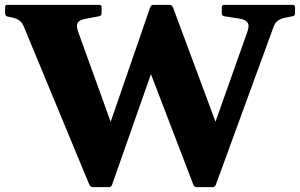

<svg xmlns="http://www.w3.org/2000/svg" viewBox="-20 -772 1238 792"><path d="M363 0Q354 0 349 -9L80 -658Q73 -677 62.5 -685.5Q52 -694 37 -698L10 -704Q1 -707 1 -717V-742Q1 -752 11 -752H389Q399 -752 399 -742V-717Q399 -707 389 -705L336 -695Q306 -690 300 -677Q294 -664 302 -642L480 -149L372 -83L600 -743Q604 -752 613 -752H679Q688 -752 693 -743L905 -173L803 -84L999 -637Q1010 -666 1001.5 -678.5Q993 -691 969 -695L905 -705Q895 -707 895 -717V-742Q895 -752 905 -752H1187Q1197 -752 1197 -742V-717Q1197 -707 1187 -705L1152 -698Q1133 -693 1123 -684Q1113 -675 1108 -660L870 -9Q866 0 857 0H791Q782 0 778 -9L587 -507L656 -618L442 -9Q438 0 429 0Z"/></svg>

Font: Hahmlet ExtraBold
Style: Regular
Weight: 800
Designer: Minjoo Ham & Mark Frömberg
Foundry: hypertype
Version: Version 1.002